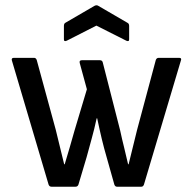

<svg xmlns="http://www.w3.org/2000/svg" viewBox="-20 -707 731 727"><path d="M175 0Q167 0 164 -8L25 -478Q22 -488 33 -488H109Q116 -488 119 -480L191 -216Q199 -183 207 -150.5Q215 -118 223 -85H225Q235 -117 244 -149Q253 -181 262 -212L309 -369L282 -468Q279 -479 290 -479H358Q367 -479 369 -471L435 -213Q442 -180 450 -148.5Q458 -117 465 -85H467Q475 -117 483 -150Q491 -183 499 -215L570 -480Q573 -488 581 -488H658Q669 -488 665 -478L525 -8Q522 0 515 0H423Q416 0 413 -8L384 -111Q374 -145 365.5 -180.5Q357 -216 348 -259H346Q337 -217 327 -181.5Q317 -146 308 -112L277 -8Q274 0 266 0ZM233 -553Q222 -548 222 -558V-609Q222 -618 228 -621L338 -685Q346 -689 352 -685L462 -621Q469 -618 469 -609V-558Q469 -548 458 -553L345 -610Z"/></svg>

Font: Sofia Sans Semi Condensed Medium
Style: Regular
Weight: 500
Designer: Botio Nikoltchev, Ani Petrova
Foundry: lettersoup
Version: Version 4.100